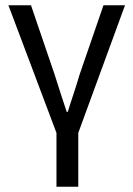

<svg xmlns="http://www.w3.org/2000/svg" viewBox="-20 -506 508 731"><path d="M195 205H278V0L456 -486H374L283 -222C269 -173 252 -126 238 -80H234C219 -126 203 -173 188 -222L98 -486H12L195 0Z"/></svg>

Font: DAIFUKU Sans
Style: Regular
Weight: 400
Designer: Original font ‘Source Han Sans JP’ : Paul D. Hunt
Foundry: Daifuku
Version: Version 1.000